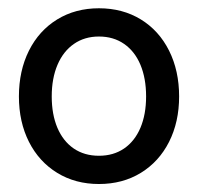

<svg xmlns="http://www.w3.org/2000/svg" viewBox="-20 -761 486 471"><path d="M26.4 -524.4Q26.4 -587.4 51 -636.7Q75.7 -686 120.4 -713.4Q165 -740.7 222.7 -740.7Q280.8 -740.7 325.4 -713.4Q370.1 -686 394.8 -636.7Q419.4 -587.4 419.4 -524.4Q419.4 -461.9 394.8 -413.1Q370.1 -364.3 325.4 -336.9Q280.8 -309.6 222.7 -309.6Q165 -309.6 120.4 -336.9Q75.7 -364.3 51 -413.1Q26.4 -461.9 26.4 -524.4ZM338.4 -524.4Q338.4 -568.8 324.5 -602.1Q310.5 -635.3 284.4 -653.3Q258.3 -671.4 222.7 -671.4Q187.5 -671.4 161.4 -653.3Q135.3 -635.3 121.1 -602.1Q106.9 -568.8 106.9 -524.4Q106.9 -480.5 120.8 -447.5Q134.8 -414.6 160.9 -396.7Q187 -378.9 222.7 -378.9Q258.3 -378.9 284.4 -396.7Q310.5 -414.6 324.5 -447.5Q338.4 -480.5 338.4 -524.4Z"/></svg>

Font: Intratopia Thin
Style: Regular
Weight: 100
Designer: Rasmus Andersson
Foundry: rsms
Version: Version 3.000;Glyphs 3.2.3 (3260)